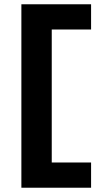

<svg xmlns="http://www.w3.org/2000/svg" viewBox="-20 -770 496 898"><path d="M80 108V-750H406V-632H222V-10H406V108Z"/></svg>

Font: Instrument Sans
Style: Bold
Weight: 700
Designer: Rodrigo Fuenzalida
Foundry: fragTYPE
Version: Version 1.000; ttfautohint (v1.8.4.7-5d5b);gftools[0.9.28]